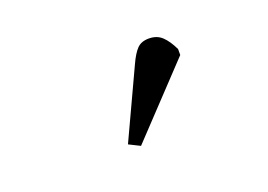

<svg xmlns="http://www.w3.org/2000/svg" viewBox="-48 -896 591 424"><g transform="rotate(-20 247.5 -683.5)"><path d="M225 -575 199 -588 274 -749Q284 -771 294 -781.5Q304 -792 322 -792Q341 -792 353 -780.5Q365 -769 375 -748V-734Z"/></g></svg>

Font: Literata 12pt Light
Style: Italic
Weight: 300
Italic angle: -2°
Designer: Latin by Veronika Burian and Jose Scaglione. Greek by Irene Vlachou. Cyrillic by Vera Evstafieva
Foundry: TypeTogether
Version: Version 3.002